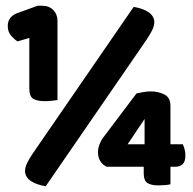

<svg xmlns="http://www.w3.org/2000/svg" viewBox="-20 -641 670 668"><path d="M180 -293Q174 -292 161.5 -290.5Q149 -289 136 -289Q110 -289 96 -297Q82 -305 82 -334V-509L41 -497Q30 -504 18.5 -517Q7 -530 7 -551Q7 -582 39 -595L111 -621H127Q151 -621 165.5 -606Q180 -591 180 -568ZM445 -617Q476 -612 495.5 -599.5Q515 -587 517 -566Q517 -551 509.5 -536Q502 -521 490 -503L139 7Q108 2 88.5 -10.5Q69 -23 67 -44Q67 -59 74.5 -74Q82 -89 94 -107ZM573 -139H616Q619 -133 622 -122.5Q625 -112 625 -100Q625 -79 615.5 -70Q606 -61 592 -61H573V0Q567 2 555 3Q543 4 531 4Q507 4 493.5 -4Q480 -12 480 -39V-61H351Q338 -67 329.5 -79.5Q321 -92 321 -111Q321 -125 325 -135.5Q329 -146 335 -157L455 -316Q465 -318 478 -320.5Q491 -323 506 -323Q530 -323 551.5 -312.5Q573 -302 573 -273ZM483 -227 424 -139H483Z"/></svg>

Font: Baloo Thambi
Style: Regular
Weight: 400
Designer: Aadarsh Rajan and Ek Type
Foundry: Ek Type
Version: Version 1.443;PS 1.000;hotconv 16.6.51;makeotf.lib2.5.65220;